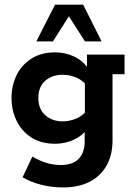

<svg xmlns="http://www.w3.org/2000/svg" viewBox="-20 -639 586 840"><path d="M256.5 181Q203.6 181 156.7 168.4Q109.8 155.7 78.9 136.4L121.6 45.9Q150 63.2 181.3 73Q212.7 82.9 245.6 82.9Q299.3 82.9 324.8 55.3Q350.4 27.7 350.4 -18.9V-69L366.5 -82Q342.9 -46.4 303.9 -28.2Q264.9 -10 221.4 -10Q160 -10 117.1 -37.7Q74.1 -65.4 52.2 -111.3Q30.4 -157.2 30.4 -210.5Q30.4 -263.9 52.2 -309.3Q74.1 -354.6 117.1 -382.3Q160 -410 221.4 -410Q264.9 -410 303.9 -391.8Q342.9 -373.6 366.5 -338.1L360.5 -330.7V-400H524.9V-314.5H472.3V-25.7Q472.3 39.6 445.9 85.9Q419.5 132.2 371.4 156.6Q323.3 181 256.5 181ZM253.3 -108.1Q281.4 -108.1 308.5 -118.2Q335.5 -128.3 356.7 -151.7L351.4 -112.9V-305.2L356.7 -268.3Q335.5 -292 308.5 -301.9Q281.4 -311.9 253.3 -311.9Q208.7 -311.9 178.2 -286Q147.8 -260.1 147.8 -210.5Q147.8 -161.7 178.2 -134.9Q208.7 -108.1 253.3 -108.1ZM139 -457.8 220.8 -618.6H343.9L424.5 -457.8H351.8L281.4 -567.8L211.6 -457.8Z"/></svg>

Font: Rokkitt SemiBold
Style: Regular
Weight: 600
Designer: Vernon Adams
Foundry: Vernon Adams
Version: Version 3.103